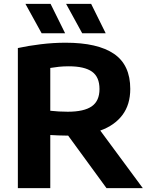

<svg xmlns="http://www.w3.org/2000/svg" viewBox="-20 -969 766 989"><path d="M72 0V-721.5Q124 -733 189.2 -741Q254.5 -749 317.5 -749Q483 -749 567 -691.8Q651 -634.5 651 -511Q651 -430.5 610.8 -376.8Q570.5 -323 496.5 -296.5L715.5 0H528.5L331 -270.5Q327.5 -270.5 324 -270.5Q301 -270.5 280.8 -271.5Q260.5 -272.5 239 -273.5V0ZM329 -393.5Q412.5 -393.5 452.5 -421.2Q492.5 -449 492.5 -510.5Q492.5 -572.5 453.8 -600Q415 -627.5 334 -627.5Q306.5 -627.5 283.2 -625Q260 -622.5 239 -619V-398.5Q262 -396 283 -394.8Q304 -393.5 329 -393.5ZM403.5 -797.5 320.5 -949H449.5L524.5 -797.5ZM194.5 -797.5 111 -949H240.5L315.5 -797.5Z"/></svg>

Font: Encode Sans SmExp
Style: Bold
Weight: 700
Width: 6
Designer: Multiple Designers
Foundry: Impallari Type
Version: Version 3.002; ttfautohint (v1.8.3) -l 8 -r 50 -G 200 -x 14 